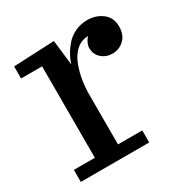

<svg xmlns="http://www.w3.org/2000/svg" viewBox="-131 -646 727 754"><g transform="rotate(-30 233.0 -269.0)"><path d="M23.9 0V-54.7H119.1V-469.2H23.9V-523.9L209 -532.2L222.2 -418Q234.4 -459.5 266.6 -496.1Q283.7 -515.1 308.6 -526.6Q333.5 -538.1 362.8 -538.1Q402.3 -538.1 430.9 -516.1Q459.5 -494.1 459.5 -454.1Q459.5 -416 437.3 -395Q415 -374 384.8 -374Q356.4 -374 335.9 -391.6Q315.4 -409.2 315.4 -439Q315.4 -449.2 320.3 -460Q325.2 -470.7 330.1 -476.6L335.4 -481.9Q306.2 -481.9 283.9 -463.6Q261.7 -445.3 249 -415Q224.1 -354.5 224.1 -280.8V-54.7H334V0Z"/></g></svg>

Font: Trocchi
Style: Regular
Weight: 400
Designer: Vernon Adams
Foundry: Vernon Adams
Version: Version 1.101; ttfautohint (v1.8.4.7-5d5b);gftools[0.9.27]